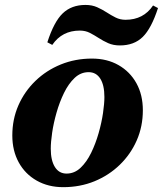

<svg xmlns="http://www.w3.org/2000/svg" viewBox="-20 -751 667 786"><path d="M238.8 15.2Q177.6 15.2 130.3 -11.6Q83 -38.4 56.7 -86.2Q30.4 -134 30.4 -196.4Q30.4 -262.8 55.3 -319.6Q80.2 -376.4 124.9 -419.7Q169.6 -463 228.9 -487.1Q288.2 -511.2 356.4 -511.2Q418.4 -511.2 465.3 -484.4Q512.2 -457.6 538.5 -410.2Q564.8 -362.8 564.8 -299.6Q564.8 -233.4 539.9 -176.5Q515 -119.6 470.3 -76.3Q425.6 -33 366.7 -8.9Q307.8 15.2 238.8 15.2ZM252.4 -40.4Q284.8 -40.4 309.8 -64.1Q334.8 -87.8 353.1 -125.3Q371.4 -162.8 383.7 -205.9Q396 -249 401.7 -288.2Q407.4 -327.4 407.4 -353.8Q407.4 -402.6 390.5 -429.1Q373.6 -455.6 342.8 -455.6Q310.4 -455.6 285.4 -431.9Q260.4 -408.2 242.1 -370.7Q223.8 -333.2 211.5 -290.1Q199.2 -247 193.5 -207.9Q187.8 -168.8 187.8 -142.2Q187.8 -94.4 204.7 -67.4Q221.6 -40.4 252.4 -40.4ZM470.6 -565Q443.8 -565 423 -574.3Q402.2 -583.6 384 -595.4Q365.8 -607.2 347.7 -616.5Q329.6 -625.8 306.6 -625.8Q234 -625.8 194 -567.2L173.8 -577.8Q200.8 -661.8 236.7 -696.3Q272.6 -730.8 330 -730.8Q356.8 -730.8 377.6 -721.5Q398.4 -712.2 416.6 -700.4Q434.8 -688.6 453.3 -679.3Q471.8 -670 494 -670Q567.4 -670 606.6 -728.6L626.8 -718Q599.8 -634.8 564.4 -599.9Q529 -565 470.6 -565Z"/></svg>

Font: Platypi Light
Style: Italic
Weight: 300
Italic angle: -13°
Designer: David Sargent
Foundry: Bolt Cutter Type
Version: Version 1.200